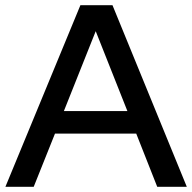

<svg xmlns="http://www.w3.org/2000/svg" viewBox="-20 -720 741 740"><path d="M0.8 0 289.9 -700H413.5L700 0H586L505.1 -205H191.9L109.9 0ZM226.2 -291.9H471L348.9 -599.8Z"/></svg>

Font: Red Hat Display VF
Style: Regular
Weight: 300
Designer: Pentagram, MCKL
Foundry: Pentagram, MCKL
Version: Version 1.023